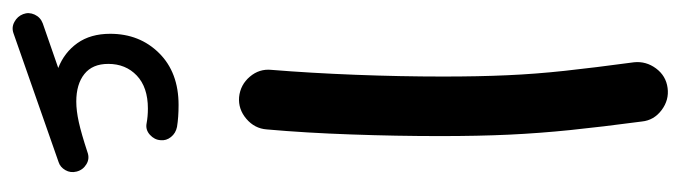

<svg xmlns="http://www.w3.org/2000/svg" viewBox="-411 -259 1050 296"><g transform="rotate(90 114.0 -111.0)"><path d="M-12.2 378.4Q-15.6 369.6 -11.5 360.6Q-7.3 351.6 2 348.1L70.8 324.2Q46.9 314.9 32.5 294.7Q18.1 274.4 18.1 244.1Q18.1 198.7 47.9 168.7Q77.6 138.7 127.9 138.7Q147 138.7 161.6 141.1Q171.4 143.1 177.2 150.4Q183.1 157.7 182.1 166.5Q181.6 175.8 173.8 182.9Q166 189.9 156.2 188Q145.5 186 133.3 186Q100.6 186 82.5 203.1Q64.5 220.2 64.5 247.1Q64.5 271.5 80.1 283.9Q95.7 296.4 122.6 296.4Q136.7 296.4 154.3 292.5Q171.9 288.6 200.2 279.3Q210.4 275.4 219.2 280.8Q228 286.1 230.5 295.9Q232.9 305.2 228.3 313.2Q223.6 321.3 215.8 323.7L17.6 393.1Q8.3 396.5 -0.2 391.8Q-8.8 387.2 -12.2 378.4ZM62 -563.5Q60.1 -582 71.5 -597.4Q83 -612.8 101.6 -615.2Q120.1 -617.7 135.7 -606Q151.4 -594.2 153.3 -575.7Q161.6 -513.2 166.5 -465.3Q171.4 -417.5 173.6 -370.6Q175.8 -323.7 175.8 -264.2Q175.8 -197.8 173.3 -127.7Q170.9 -57.6 165.5 2.9Q164.1 21.5 149.2 34.2Q134.3 46.9 115.7 45.4Q96.7 43.5 84.2 28.8Q71.8 14.2 73.7 -4.4Q78.6 -64.5 81.3 -134Q84 -203.6 84 -268.6Q84 -324.7 82 -367.9Q80.1 -411.1 75.2 -456.5Q70.3 -502 62 -563.5Z"/></g></svg>

Font: Mikhak Medium
Style: Regular
Weight: 500
Designer: Amin Abedi
Version: Version 3.3